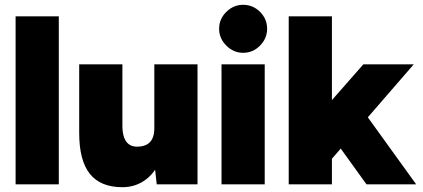

<svg xmlns="http://www.w3.org/2000/svg" viewBox="-20 -768 1764 800"><path d="M45 0V-700H225V0Z M633 0 623 -92V-500H803V0ZM310 -214V-500H490V-244ZM490 -244Q490 -216 496.5 -197Q503 -178 515.5 -168Q528 -158 547 -157Q585 -156 604 -175Q623 -194 623 -234H672Q672 -155 648 -100Q624 -45 583 -16.5Q542 12 490 12Q399 12 354.5 -43.5Q310 -99 310 -214Z M903 0V-500H1083V0ZM993 -548Q953 -548 923 -578Q893 -608 893 -648Q893 -689 923 -718.5Q953 -748 993 -748Q1034 -748 1063.5 -718.5Q1093 -689 1093 -648Q1093 -608 1063.5 -578Q1034 -548 993 -548Z M1353 -95 1248 -220 1494 -500H1704ZM1183 0V-700H1363V0ZM1507 0 1363 -200 1481 -323 1714 0Z"/></svg>

Font: Figtree Light Black
Style: Regular
Weight: 900
Version: Version 2.000